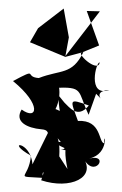

<svg xmlns="http://www.w3.org/2000/svg" viewBox="-87 -864 606 952"><g transform="rotate(5 216.5 -388.5)"><path d="M233 -89C231 -152 221 -205 172 -213L104 -38C86 -155 -48 -144 93 -80C92 44 6 27 174 24C139 15 177 -41 154 37C302 72 429 -1 350 -95C415 15 486 -127 382 -91C485 -125 440 -247 449 -173C420 -174 427 -289 310 -272C263 -374 251 -381 357 -353C307 -279 259 -339 235 -357L204 -389C212 -258 254 -343 110 -321C198 -288 168 -283 183 -297C241 -400 175 -515 178 -425C326 -445 293 -423 360 -307L388 -414C456 -359 351 -425 452 -438C343 -392 375 -576 392 -570C389 -513 256 -615 307 -614C261 -495 203 -519 98 -467C22 -466 96 -522 -28 -441C127 -335 108 -255 27 -304C-5 -241 62 -215 133 -215C196 -215 131 -174 259 -131C260 -196 176 -118 185 -210C253 -142 274 -126 238 -125C346 -108 347 -126 265 -185C291 -133 234 -183 279 -30ZM229 -681 191 -821 73 -713 39 -640 220 -583 300 -612 382 -654 306 -819 371 -823 220 -587Z"/></g></svg>

Font: Asimov Silicon
Style: Regular
Weight: 400
Designer: Google
Version: Version 2.000980; 2014